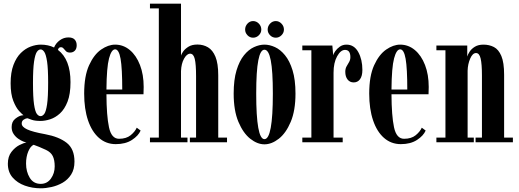

<svg xmlns="http://www.w3.org/2000/svg" viewBox="-20 -770 2807 1039"><path d="M200.5 249Q155 249 114.5 234.5Q74 220 48.2 190.5Q22.5 161 22.5 116Q22.5 77 41.8 52.2Q61 27.5 84.8 15.2Q108.5 3 123 1.5Q119 1 106.5 -4Q94 -9 79.2 -19Q64.5 -29 53.8 -44.8Q43 -60.5 43 -82.5Q43 -112 62.8 -127.5Q82.5 -143 98 -145.5Q104.5 -147 107 -146.5Q100 -151.5 83.2 -169.5Q66.5 -187.5 52 -224Q37.5 -260.5 37.5 -319.5Q37.5 -378.5 53 -419Q68.5 -459.5 93 -483.5Q117.5 -507.5 146 -518Q174.5 -528.5 200.5 -528.5Q241 -528.5 272.5 -513Q282.5 -537 303.8 -552.2Q325 -567.5 350 -567.5Q373.5 -567.5 384.2 -555.8Q395 -544 395 -525Q395 -506 385 -495.8Q375 -485.5 359 -485.5Q344.5 -485.5 337.2 -492.8Q330 -500 324.2 -507.2Q318.5 -514.5 309.5 -514.5Q297 -514.5 293.5 -500Q361.5 -448.5 361.5 -325.5Q361.5 -261 345.5 -220Q329.5 -179 304.5 -156.2Q279.5 -133.5 251.5 -124.5Q223.5 -115.5 199.5 -115.5Q170 -115.5 152.5 -121.5Q135 -127.5 130.5 -129.5Q129.5 -130 128 -130Q120.5 -130 109 -123Q97.5 -116 97.5 -101.5Q97.5 -83.5 127 -69.8Q156.5 -56 223.5 -44Q299 -30 341 3Q383 36 383 104.5Q383 146.5 365 174.5Q347 202.5 318.8 218.8Q290.5 235 259 242Q227.5 249 200.5 249ZM199.5 -141.5Q210.5 -141.5 219.8 -154Q229 -166.5 234.8 -205.5Q240.5 -244.5 240.5 -323.5Q240.5 -398 234.8 -436.5Q229 -475 219.8 -488.8Q210.5 -502.5 200 -502.5Q188.5 -502.5 179.2 -488.8Q170 -475 164.2 -436Q158.5 -397 158.5 -321.5Q158.5 -243.5 164.2 -205Q170 -166.5 179.2 -154Q188.5 -141.5 199.5 -141.5ZM200.5 225Q235 225 255.5 196.5Q276 168 276 130.5Q276 95.5 265.5 74.5Q255 53.5 228.5 41Q213 33.5 192.2 25Q171.5 16.5 162 13.5Q145 21 133 49.5Q121 78 121 115Q121 159 141 192Q161 225 200.5 225Z M606.5 10Q554 10 515.5 -23.8Q477 -57.5 456.2 -119Q435.5 -180.5 435.5 -263.5Q435.5 -358.5 462 -416.8Q488.5 -475 527.2 -501.8Q566 -528.5 603 -528.5Q647.5 -528.5 682.5 -499.2Q717.5 -470 737.5 -418.2Q757.5 -366.5 757.5 -299.5Q757.5 -279.5 756.5 -260H556Q556.5 -143.5 569.8 -81.2Q583 -19 624 -19Q663.5 -19 687 -38.2Q710.5 -57.5 720 -79L741 -63.5Q729 -35.5 694.2 -12.8Q659.5 10 606.5 10ZM603 -503Q583 -503 570 -454Q557 -405 556 -285.5H641.5Q641.5 -400.5 632.5 -451.8Q623.5 -503 603 -503Z M791.5 0V-25.5H839.5V-724.5H791.5V-750H959.5V-469Q961 -476.5 970.8 -490.8Q980.5 -505 999.5 -517Q1018.5 -529 1048.5 -529Q1080 -529 1105.5 -514Q1131 -499 1146 -462.8Q1161 -426.5 1161 -362.5V-25.5H1208.5V0H1007.5V-25.5H1041V-356.5Q1041 -422.5 1034 -451Q1027 -479.5 1009 -479.5Q991 -479.5 976 -452.5Q961 -425.5 959.5 -385.5V-25.5H994.5V0Z M1411 11Q1372.5 11 1334.2 -19.2Q1296 -49.5 1270.2 -110.5Q1244.5 -171.5 1244.5 -263.5Q1244.5 -338.5 1260 -389.5Q1275.5 -440.5 1300.5 -471.2Q1325.5 -502 1354.8 -515.2Q1384 -528.5 1411 -528.5Q1438.5 -528.5 1467.8 -515.2Q1497 -502 1522.2 -471.2Q1547.5 -440.5 1563.2 -389.5Q1579 -338.5 1579 -263.5Q1579 -171.5 1553.2 -110.5Q1527.5 -49.5 1488.8 -19.2Q1450 11 1411 11ZM1411 -17Q1456.5 -17 1456.5 -263.5Q1456.5 -386 1445.2 -443.5Q1434 -501 1411 -501Q1389 -501 1377.8 -443.5Q1366.5 -386 1366.5 -263.5Q1366.5 -17 1411 -17ZM1472.5 -566Q1454.5 -566 1441.5 -579.2Q1428.5 -592.5 1428.5 -610Q1428.5 -628.5 1441.5 -642.2Q1454.5 -656 1472.5 -656Q1490 -656 1503.2 -642.2Q1516.5 -628.5 1516.5 -610Q1516.5 -592.5 1503.2 -579.2Q1490 -566 1472.5 -566ZM1349.5 -566Q1332 -566 1319.2 -579.2Q1306.5 -592.5 1306.5 -610Q1306.5 -628.5 1319.2 -642.2Q1332 -656 1349.5 -656Q1367.5 -656 1380.8 -642.2Q1394 -628.5 1394 -610Q1394 -592.5 1380.8 -579.2Q1367.5 -566 1349.5 -566Z M1616 0V-25.5H1665V-498H1616V-523.5H1778.5L1783 -471Q1784.5 -479 1794 -492.8Q1803.5 -506.5 1819 -517.5Q1834.5 -528.5 1855 -528.5Q1896.5 -528.5 1918.8 -488.2Q1941 -448 1941 -391.5Q1941 -358.5 1928.2 -341.2Q1915.5 -324 1894 -324Q1873 -324 1860.8 -339.8Q1848.5 -355.5 1848.5 -381.5Q1848.5 -398.5 1855.5 -410.8Q1862.5 -423 1869.2 -434.5Q1876 -446 1876 -461Q1876 -500 1847 -500Q1823.5 -500 1804.2 -465.2Q1785 -430.5 1785 -377V-25.5H1834.5V0Z M2149 10Q2096.5 10 2058 -23.8Q2019.5 -57.5 1998.8 -119Q1978 -180.5 1978 -263.5Q1978 -358.5 2004.5 -416.8Q2031 -475 2069.8 -501.8Q2108.5 -528.5 2145.5 -528.5Q2190 -528.5 2225 -499.2Q2260 -470 2280 -418.2Q2300 -366.5 2300 -299.5Q2300 -279.5 2299 -260H2098.5Q2099 -143.5 2112.2 -81.2Q2125.5 -19 2166.5 -19Q2206 -19 2229.5 -38.2Q2253 -57.5 2262.5 -79L2283.5 -63.5Q2271.5 -35.5 2236.8 -12.8Q2202 10 2149 10ZM2145.5 -503Q2125.5 -503 2112.5 -454Q2099.5 -405 2098.5 -285.5H2184Q2184 -400.5 2175 -451.8Q2166 -503 2145.5 -503Z M2341.5 0V-25.5H2390.5V-498H2341.5V-523.5H2508.5V-464Q2511.5 -475 2521.2 -490.2Q2531 -505.5 2549.5 -517Q2568 -528.5 2596.5 -528.5Q2627.5 -528.5 2652.8 -515.5Q2678 -502.5 2693 -467.2Q2708 -432 2708 -365V-25.5H2755.5V0H2553.5V-25.5H2588V-361Q2588 -423.5 2581 -453.2Q2574 -483 2556 -483Q2537.5 -483 2524.5 -453.2Q2511.5 -423.5 2510.5 -387.5V-25.5H2544V0Z"/></svg>

Font: Imbue 50pt
Style: Bold
Weight: 700
Designer: Tyler Finck
Foundry: Etcetera Type Company
Version: Version 1.102; ttfautohint (v1.8.3)